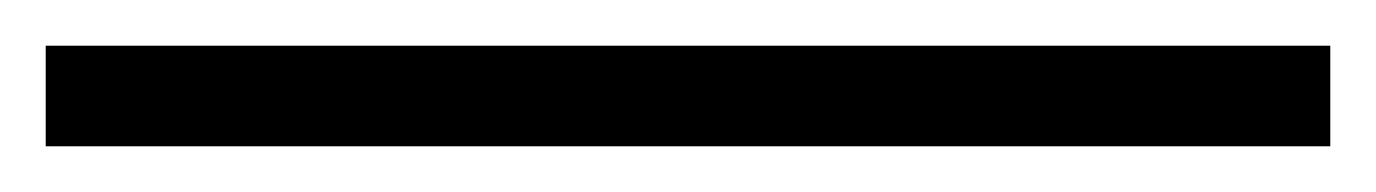

<svg xmlns="http://www.w3.org/2000/svg" viewBox="-25 3 602 84"><path d="M-5 67V23H557V67Z"/></svg>

Font: Noto Serif KR ExtraLight ExtraLight
Style: Regular
Weight: 250
Version: Version 2.003-H1;hotconv 1.1.1;makeotfexe 2.6.0